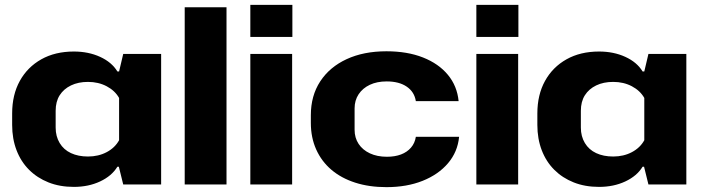

<svg xmlns="http://www.w3.org/2000/svg" viewBox="-20 -759 2892 790"><path d="M284 10Q226 10 179.5 -8.5Q133 -27 99.5 -60.5Q66 -94 48 -141Q30 -188 30 -245V-292Q30 -369 61.5 -426Q93 -483 150 -515Q207 -547 284 -547Q344 -547 392 -525Q440 -503 463 -465H470L487 -537H643V0H487L469 -73H463Q440 -35 392 -12.5Q344 10 284 10ZM342 -115Q385 -115 419 -133Q453 -151 470 -182V-356Q453 -386 419 -404Q385 -422 342 -422Q302 -422 272 -407.5Q242 -393 225.5 -367Q209 -341 209 -303V-234Q209 -198 225.5 -170.5Q242 -143 272 -129Q302 -115 342 -115Z M740 0V-729H912V0Z M1010 0V-537H1182V0ZM1010 -607V-739H1183V-607Z M1570 11Q1499 11 1441.5 -7.5Q1384 -26 1343.5 -60.5Q1303 -95 1281 -144Q1259 -193 1259 -253V-285Q1259 -365 1297.5 -424Q1336 -483 1406 -515.5Q1476 -548 1570 -548Q1656 -548 1720.5 -522.5Q1785 -497 1823 -451Q1861 -405 1867 -343H1691Q1685 -381 1653.5 -402.5Q1622 -424 1571 -424Q1531 -424 1501.5 -410Q1472 -396 1455.5 -371Q1439 -346 1439 -313V-225Q1439 -192 1455.5 -167Q1472 -142 1502 -128Q1532 -114 1572 -114Q1605 -114 1630 -123.5Q1655 -133 1671 -151.5Q1687 -170 1691 -196H1869Q1863 -134 1823.5 -87.5Q1784 -41 1719 -15Q1654 11 1570 11Z M1940 0V-537H2112V0ZM1940 -607V-739H2113V-607Z M2445 10Q2387 10 2340.5 -8.5Q2294 -27 2260.5 -60.5Q2227 -94 2209 -141Q2191 -188 2191 -245V-292Q2191 -369 2222.5 -426Q2254 -483 2311 -515Q2368 -547 2445 -547Q2505 -547 2553 -525Q2601 -503 2624 -465H2631L2648 -537H2804V0H2648L2630 -73H2624Q2601 -35 2553 -12.5Q2505 10 2445 10ZM2503 -115Q2546 -115 2580 -133Q2614 -151 2631 -182V-356Q2614 -386 2580 -404Q2546 -422 2503 -422Q2463 -422 2433 -407.5Q2403 -393 2386.5 -367Q2370 -341 2370 -303V-234Q2370 -198 2386.5 -170.5Q2403 -143 2433 -129Q2463 -115 2503 -115Z"/></svg>

Font: Hubot Sans SemiExpanded
Style: Bold
Weight: 700
Width: 6
Designer: Deni Anggara
Foundry: GitHub, Inc., Subsidiary of Microsoft Corporation
Version: Version 2.000